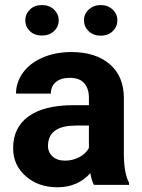

<svg xmlns="http://www.w3.org/2000/svg" viewBox="-20 -749 576 778"><path d="M360.4 0Q350.6 -19 346.2 -47.4Q294.9 9.8 212.9 9.8Q135.3 9.8 84.2 -35.2Q33.2 -80.1 33.2 -148.4Q33.2 -232.4 95.5 -277.3Q157.7 -322.3 275.4 -322.8H340.3V-353Q340.3 -389.6 321.5 -411.6Q302.7 -433.6 262.2 -433.6Q226.6 -433.6 206.3 -416.5Q186 -399.4 186 -369.6H44.9Q44.9 -415.5 73.2 -454.6Q101.6 -493.7 153.3 -515.9Q205.1 -538.1 269.5 -538.1Q367.2 -538.1 424.6 -489Q481.9 -439.9 481.9 -351.1V-122.1Q482.4 -46.9 502.9 -8.3V0ZM243.7 -98.1Q274.9 -98.1 301.3 -112.1Q327.6 -126 340.3 -149.4V-240.2H287.6Q181.6 -240.2 174.8 -167L174.3 -158.7Q174.3 -132.3 192.9 -115.2Q211.4 -98.1 243.7 -98.1ZM217.8 -666.5Q217.8 -640.6 198.7 -622.8Q179.7 -605 149.9 -605Q119.6 -605 101.1 -623Q82.5 -641.1 82.5 -666.5Q82.5 -691.9 101.1 -710.2Q119.6 -728.5 149.9 -728.5Q180.2 -728.5 199 -710.2Q217.8 -691.9 217.8 -666.5ZM320.3 -666.5Q320.3 -692.9 340.1 -710.7Q359.9 -728.5 388.2 -728.5Q417 -728.5 436.3 -710.4Q455.6 -692.4 455.6 -666.5Q455.6 -641.1 437 -622.8Q418.5 -604.5 388.2 -604.5Q357.9 -604.5 339.1 -622.8Q320.3 -641.1 320.3 -666.5Z"/></svg>

Font: TypoPRO Roboto
Style: Bold
Weight: 700
Designer: Google
Version: Version 2.136; 2016